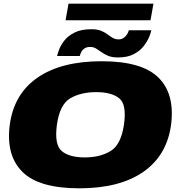

<svg xmlns="http://www.w3.org/2000/svg" viewBox="-20 -1014 980 1041"><path d="M410 7Q628.5 7 756.8 -82Q885 -171 907.5 -337.5Q929 -504.5 839.2 -593.2Q749.5 -682 531 -682Q312.5 -682 184 -593.5Q55.5 -505 33 -337.5Q11.5 -172 101.2 -82.5Q191 7 410 7ZM439.5 -160.5Q356 -160.5 315 -194.8Q274 -229 288.5 -337.5Q304 -448 361.2 -481.2Q418.5 -514.5 502 -514.5Q584.5 -514.5 626.2 -481.2Q668 -448 652 -337.5Q636 -229 579 -194.8Q522 -160.5 439.5 -160.5ZM619.5 -702.5Q671.5 -702.5 705.5 -720.5Q739.5 -738.5 759.2 -764.2Q779 -790 788.8 -814Q798.5 -838 800.5 -850H678.5Q676.5 -841 669.8 -829.2Q663 -817.5 651 -809Q639 -800.5 623 -800.5Q604.5 -800.5 590.8 -808.8Q577 -817 562.2 -828.2Q547.5 -839.5 527.2 -847.5Q507 -855.5 475 -855.5Q421 -855.5 385.2 -838Q349.5 -820.5 329.8 -795.2Q310 -770 301 -746.5Q292 -723 289.5 -710.5H412.5Q414.5 -719 420.2 -731Q426 -743 437.8 -751.2Q449.5 -759.5 468.5 -759.5Q487 -759.5 501 -750.8Q515 -742 530.5 -731Q546 -720 566.8 -711.2Q587.5 -702.5 619.5 -702.5ZM335.5 -904H796L812 -994H351.5Z"/></svg>

Font: Anybody Expanded Black
Style: Italic
Weight: 900
Width: 7
Italic angle: -10°
Version: Version 1.113;gftools[0.9.25]